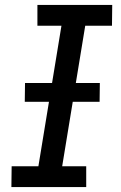

<svg xmlns="http://www.w3.org/2000/svg" viewBox="-20 -755 490 775"><path d="M26 0 27 -84H135L228 -651H131V-735H433L432 -651H324L231 -84H328V0ZM80 -344 81 -420H383L382 -344Z"/></svg>

Font: Iosevka Etoile Medium
Style: Italic
Weight: 500
Italic angle: -9°
Designer: Belleve Invis
Foundry: Belleve Invis
Version: Version 22.1.2; ttfautohint (v1.8.4)